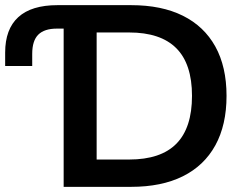

<svg xmlns="http://www.w3.org/2000/svg" viewBox="-20 -725 952 745"><path d="M227 0V-614H201Q152 -614 128.5 -590.5Q105 -567 105 -516V-469H0V-521Q0 -612 51 -658.5Q102 -705 203 -705H489Q607 -705 689.5 -664Q772 -623 815.5 -544.5Q859 -466 859 -353Q859 -240 815.5 -161Q772 -82 689.5 -41Q607 0 489 0ZM355 -106H481Q604 -106 664.5 -167.5Q725 -229 725 -353Q725 -477 664 -538Q603 -599 481 -599H355Z"/></svg>

Font: Nunito Sans 12pt ExtraLight
Style: Regular
Weight: 200
Version: Version 3.101;gftools[0.9.27]